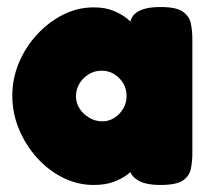

<svg xmlns="http://www.w3.org/2000/svg" viewBox="-20 -519 597 546"><path d="M436 7Q391 7 369.5 -8Q348 -23 349 -42H363Q358 -35 343.5 -23.5Q329 -12 305 -2.5Q281 7 246 7Q201 7 159.5 -13.5Q118 -34 85.5 -70Q53 -106 34 -151.5Q15 -197 15 -247Q15 -296 34 -341Q53 -386 86 -421.5Q119 -457 160 -477.5Q201 -498 246 -498Q280 -498 303.5 -488Q327 -478 341.5 -466Q356 -454 361 -446H350Q349 -471 370.5 -485Q392 -499 437 -499Q482 -499 500.5 -485.5Q519 -472 523 -451Q527 -430 527 -408V-83Q527 -61 523 -40Q519 -19 500.5 -6Q482 7 436 7ZM271 -174Q290 -174 305.5 -184Q321 -194 330.5 -210.5Q340 -227 340 -246Q340 -266 330.5 -282Q321 -298 305 -308Q289 -318 269 -318Q249 -318 232.5 -308Q216 -298 206 -281.5Q196 -265 196 -245Q196 -226 206.5 -210Q217 -194 234 -184Q251 -174 271 -174Z"/></svg>

Font: Fredoka Light
Style: Regular
Weight: 300
Designer: Ben Nathan
Foundry: Milena B. Brandão, Ben Nathan
Version: Version 2.001